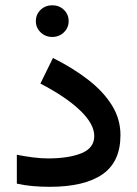

<svg xmlns="http://www.w3.org/2000/svg" viewBox="-20 -721 529 740"><path d="M118.2 -639.6Q118.2 -665.5 136.5 -683.1Q154.8 -700.7 181.6 -700.7Q208 -700.7 226.3 -683.1Q244.6 -665.5 244.6 -639.6Q244.6 -614.3 226.3 -596.4Q208 -578.6 181.6 -578.6Q154.8 -578.6 136.5 -596.4Q118.2 -614.3 118.2 -639.6ZM164.6 -110.4Q244.6 -110.4 293.9 -130.4Q343.3 -150.4 343.3 -196.8Q343.3 -243.2 288.8 -295.4Q234.4 -347.7 135.7 -398.9L184.1 -497.6Q261.2 -459 319.8 -413.6Q378.4 -368.2 411.4 -315.2Q444.3 -262.2 444.3 -200.2Q444.3 -97.2 374.8 -49.1Q305.2 -1 171.9 -1Q136.7 -1 105.2 -3.9Q73.7 -6.8 44.9 -13.2V-124.5Q76.7 -118.2 107.9 -114.3Q139.2 -110.4 164.6 -110.4Z"/></svg>

Font: Vazirmatn RD Medium
Style: Regular
Weight: 500
Designer: Saber Rastikerdar
Foundry: Saber Rastikerdar
Version: Version 33.003